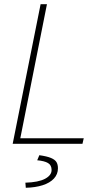

<svg xmlns="http://www.w3.org/2000/svg" viewBox="-20 -680 472 908"><path d="M40 0 172 -660H202L76 -26H376L370 0ZM102 208 100 184Q162 182 193 165.5Q224 149 224 124Q224 101 207 91Q190 81 156 78L166 54Q202 59 221 67Q240 75 247 86.5Q254 98 254 116Q254 144 235 164.5Q216 185 181.5 196Q147 207 102 208Z"/></svg>

Font: Source Sans 3 VF
Style: Italic
Weight: 200
Italic angle: -11°
Designer: Paul D. Hunt
Foundry: Adobe Systems Incorporated
Version: Version 3.042;hotconv 1.0.118;makeotfexe 2.5.65603